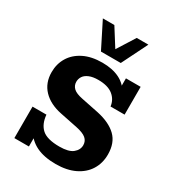

<svg xmlns="http://www.w3.org/2000/svg" viewBox="-192 -917 952 1041"><g transform="rotate(30 283.5 -396.0)"><path d="M317 10Q244 10 195.5 -13.5Q147 -37 120 -84L144 -72V0H53V-197H140Q145 -140 177.5 -111Q210 -82 287 -82Q345 -82 370.5 -103Q396 -124 396 -153Q396 -179 377 -195Q358 -211 314 -220L206 -242Q132 -257 90.5 -300.5Q49 -344 49 -411Q49 -463 74 -504Q99 -545 147 -569Q195 -593 263 -593Q326 -593 370.5 -571Q415 -549 439 -503H415V-583H507V-409H419Q414 -450 382 -475.5Q350 -501 290 -501Q256 -501 233.5 -491.5Q211 -482 201 -466.5Q191 -451 191 -433Q191 -409 208 -393Q225 -377 266 -369L374 -347Q453 -330 495 -289.5Q537 -249 537 -176Q537 -122 511 -80Q485 -38 435.5 -14Q386 10 317 10ZM225 -641 144 -802H216L286 -691L356 -802H429L349 -641Z"/></g></svg>

Font: Rokkitt
Style: Bold
Weight: 700
Designer: Vernon Adams
Foundry: Vernon Adams
Version: Version 3.103